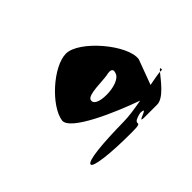

<svg xmlns="http://www.w3.org/2000/svg" viewBox="-92 -917 878 878"><g transform="rotate(-45 346.5 -478.0)"><path d="M108 -274C105 -256 205 -244 343 -244C441 -244 350 -260 434 -280C501 -278 373 -252 436 -252H517C560 -252 609 -322 632 -349C617 -348 590 -343 559 -337L604 -458C617 -540 471 -712 387 -712C303 -712 170 -590 158 -509C149 -450 361 -360 475 -320C431 -312 386 -305 353 -305C215 -303 111 -294 108 -274ZM318 -484C328 -507 413 -504 448 -510C481 -518 494 -510 482 -484C473 -462 431 -447 385 -447C336 -447 309 -462 318 -484ZM632 -349C641 -350 645 -349 645 -347C648 -365 643 -362 632 -349Z"/></g></svg>

Font: Ampere
Style: Ita
Weight: 400
Version: Version 1